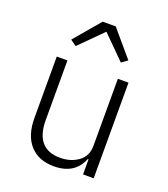

<svg xmlns="http://www.w3.org/2000/svg" viewBox="-140 -855 843 966"><g transform="rotate(20 281.5 -372.0)"><path d="M243 -756H313L431 -617L399 -594L278 -715L157 -594L125 -617ZM413 0V-81H409Q372 12 260 12Q178 12 132 -39Q86 -90 86 -183V-512H143V-194Q143 -39 275 -39Q332 -39 372.5 -68.5Q413 -98 413 -153V-512H470V0Z"/></g></svg>

Font: IBM Plex Sans Light
Style: Regular
Weight: 300
Designer: Mike Abbink, Paul van der Laan, Pieter van Rosmalen
Foundry: Bold Monday
Version: Version 3.0